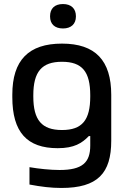

<svg xmlns="http://www.w3.org/2000/svg" viewBox="-20 -725 600 951"><path d="M41 -256V-244C41 -70 114 9 266 9C348 9 386 -16 420 -51H427V-4C427 80 388 117 275 117C230 117 172 111 126 103V189C184 200 233 206 284 206C464 206 531 133 531 -28V-255C531 -426 452 -509 287 -509C122 -509 41 -427 41 -256ZM145 -247V-253C145 -370 187 -419 287 -419C387 -419 427 -370 427 -253V-247C427 -130 387 -81 287 -81C187 -81 145 -130 145 -247ZM228 -643C228 -607 250 -584 292 -584C333 -584 356 -607 356 -643V-645C356 -682 333 -705 292 -705C250 -705 228 -682 228 -645Z"/></svg>

Font: LT Wave Text Medium
Style: Regular
Weight: 500
Designer: Daniel Lyons
Version: Version 2.5 (Glyphs App)